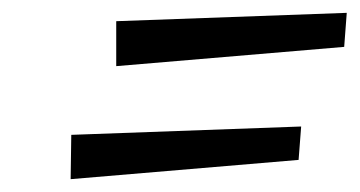

<svg xmlns="http://www.w3.org/2000/svg" viewBox="-20 -513 560 299"><path d="M91 -303 90 -234 445 -264 449 -316ZM161 -480V-410L516 -440L520 -493Z"/></svg>

Font: Corrode
Style: Ita
Weight: 400
Designer: Mew Too
Version: Version 0.532